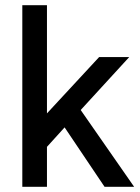

<svg xmlns="http://www.w3.org/2000/svg" viewBox="-20 -720 540 740"><path d="M66 0V-700H161V-283L362 -500H478L291 -296L497 0H383L229 -229L161 -154V0Z"/></svg>

Font: Figtree Medium
Style: Regular
Weight: 500
Designer: Erik Kennedy
Foundry: Erik Kennedy
Version: Version 2.001; ttfautohint (v1.8.4.7-5d5b);gftools[0.9.27]